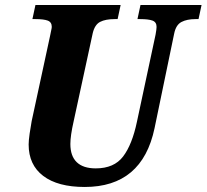

<svg xmlns="http://www.w3.org/2000/svg" viewBox="-20 -734 822 764"><path d="M94 -159Q94 -175 98 -203Q102 -231 106 -252L179 -590Q181 -601 183.5 -612Q186 -623 186 -627Q186 -646 170 -652Q154 -658 121 -658H109L121 -714H460L448 -658H436Q400 -658 378.5 -647Q357 -636 349 -602L273 -251Q260 -194 260 -161Q260 -113 285.5 -88.5Q311 -64 361 -64Q434 -64 470 -111.5Q506 -159 525 -250L599 -596Q603 -618 603 -627Q603 -646 587 -652Q571 -658 538 -658H527L539 -714H782L770 -658H758Q724 -658 702 -646.5Q680 -635 673 -600L595 -224Q546 10 317 10Q210 10 152 -34Q94 -78 94 -159Z"/></svg>

Font: Noto Serif NarrowExtraBold
Style: Italic
Weight: 800
Width: 4
Italic angle: -12°
Designer: Monotype Design Team
Foundry: Monotype Imaging Inc.
Version: Version 1.001